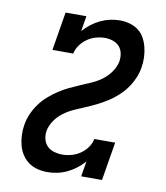

<svg xmlns="http://www.w3.org/2000/svg" viewBox="-84 -813 768 890"><g transform="rotate(10 300.0 -367.5)"><path d="M199 8Q174 8 151 2Q128 -4 109.5 -17.5Q91 -31 78.5 -50.5Q66 -70 60 -93Q54 -116 53 -140.5Q52 -165 56 -189Q60 -215 71 -240.5Q82 -266 98.5 -289Q115 -312 136.5 -331Q158 -350 181.5 -365.5Q205 -381 230 -393Q255 -405 280 -415.5Q305 -426 331 -437.5Q357 -449 379.5 -466Q402 -483 418 -506.5Q434 -530 439 -556Q442 -576 438 -594.5Q434 -613 422 -626Q410 -639 392 -645Q374 -651 355 -651Q334 -651 312.5 -645Q291 -639 272 -626Q253 -613 239.5 -594Q226 -575 222 -554H124L154 -735H252L240 -663Q257 -682 276.5 -697Q296 -712 318 -722.5Q340 -733 363 -738Q386 -743 409 -743Q433 -743 456 -736.5Q479 -730 496.5 -716.5Q514 -703 525 -683Q536 -663 541.5 -640.5Q547 -618 548 -594Q549 -570 545 -546Q541 -520 530 -494.5Q519 -469 503 -446.5Q487 -424 465.5 -404.5Q444 -385 420.5 -370Q397 -355 372 -342.5Q347 -330 321.5 -319.5Q296 -309 270.5 -297.5Q245 -286 222 -269Q199 -252 183 -228.5Q167 -205 162 -179Q159 -159 164 -140Q169 -121 182 -108Q195 -95 214 -89.5Q233 -84 253 -84Q274 -84 296 -90Q318 -96 337 -109Q356 -122 369.5 -141Q383 -160 387 -181H485L455 0H357L369 -72Q352 -53 332.5 -38Q313 -23 291 -12.5Q269 -2 245.5 3Q222 8 199 8Z"/></g></svg>

Font: Iosevka Etoile Semibold
Style: Italic
Weight: 600
Italic angle: -9°
Designer: Belleve Invis
Foundry: Belleve Invis
Version: Version 22.1.2; ttfautohint (v1.8.4)